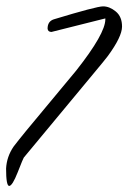

<svg xmlns="http://www.w3.org/2000/svg" viewBox="-42 -558 411 615"><path d="M159.2 -464.8 122.6 -455.6Q111.3 -456.1 110.4 -466.3Q110.4 -489.7 130.4 -496.1Q267.1 -537.6 288.1 -537.6Q309.1 -537.6 329.1 -521Q349.1 -504.4 348.9 -472.4Q348.6 -440.4 303.7 -378.9Q295.9 -368.2 253.9 -317.9L34.2 -53.2Q32.2 -50.8 14.9 -6.6Q-2.4 37.6 -12.7 37.6Q-22.5 37.1 -22.5 -18.1Q-20.5 -56.2 1.5 -88.4Q29.3 -125 106.4 -216.8L202.1 -332Q295.4 -450.2 295.4 -496.1V-499Q289.1 -497.6 159.2 -464.8Z"/></svg>

Font: Kristi
Style: Regular
Weight: 400
Italic angle: -15°
Version: Version 1.004